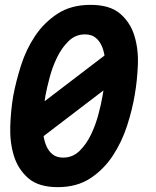

<svg xmlns="http://www.w3.org/2000/svg" viewBox="-20 -760 640 790"><path d="M239.6 -111.5Q279.2 -111.5 307.4 -139.2Q335.6 -166.8 354.5 -206.4Q373.5 -246 385 -289.6Q396.6 -333.1 401.9 -365.6Q405.9 -387.2 409.4 -414Q412.9 -440.9 413.6 -469.2Q414.3 -497.6 411 -524.2Q407.8 -550.9 398.2 -571.9Q388.7 -593 372.2 -605.7Q355.8 -618.5 329.4 -618.5Q290.5 -618.5 262.2 -590.8Q233.8 -563.2 214.7 -523.6Q195.5 -484 184.1 -440.7Q172.7 -397.5 166.7 -365.3Q163.4 -344.1 159.9 -316.8Q156.4 -289.4 155.7 -261.4Q155 -233.4 158.5 -206.4Q161.9 -179.4 171.3 -158.2Q180.6 -137 197.3 -124.3Q213.9 -111.5 239.6 -111.5ZM218 10Q138.8 10 96.7 -26.5Q54.6 -63 37.3 -118.5Q20.1 -174 22.2 -240Q24.4 -306 34.4 -365Q45.4 -424 66.2 -490Q87.1 -556 124 -611.5Q160.9 -667 216.7 -703.5Q272.5 -740 352.7 -740Q431.9 -740 474 -704Q516.1 -668 533 -613Q549.9 -558 547.3 -493Q544.6 -428 534.6 -370.7Q524.6 -309.7 502.9 -242.7Q481.2 -175.7 444.2 -119.4Q407.1 -63 351.8 -26.5Q296.5 10 218 10ZM81.8 -281 491.8 -594 490.9 -453 80.9 -140Z"/></svg>

Font: Maple Mono
Style: Italic
Weight: 400
Italic angle: -10°
Monospace: yes
Designer: subframe7536
Version: Version 7.300